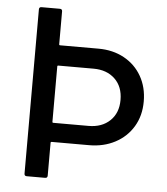

<svg xmlns="http://www.w3.org/2000/svg" viewBox="-51 -746 687 792"><g transform="rotate(5 292.5 -350.0)"><path d="M543 -349Q543 -290 516 -245Q489 -200 441.5 -175Q394 -150 334 -150H179Q175 -150 175 -146V-10Q175 0 165 0H89Q79 0 79 -10V-690Q79 -700 89 -700H165Q175 -700 175 -690V-554Q175 -550 179 -550H338Q398 -550 444.5 -524.5Q491 -499 517 -453.5Q543 -408 543 -349ZM447 -347Q447 -402 413.5 -434Q380 -466 325 -466H179Q175 -466 175 -462V-233Q175 -229 179 -229H325Q380 -229 413.5 -261Q447 -293 447 -347Z"/></g></svg>

Font: BarlowMedium
Style: Regular
Weight: 500
Designer: Jeremy Tribby
Foundry: Tribby Type
Version: Version 1.422